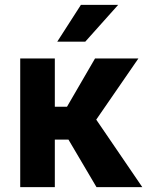

<svg xmlns="http://www.w3.org/2000/svg" viewBox="-20 -768 604 788"><path d="M261 -195 376 0H564L375 -277L548 -528H370L255 -330H205V-528H63V0H205V-195ZM312 -748 215 -597H330L465 -748Z"/></svg>

Font: Asimov
Style: Regular
Weight: 500
Designer: Google
Version: Version 2.000980; 2014